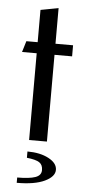

<svg xmlns="http://www.w3.org/2000/svg" viewBox="-56 -632 389 860"><g transform="rotate(5 138.5 -202.0)"><path d="M25.9 0ZM88.9 51.8Q146.5 51.8 184.8 72.3Q223.1 92.8 223.1 123Q223.1 153.3 178.5 174.6Q133.8 195.8 53.2 195.8V171.9Q107.4 171.9 134.3 162.6Q161.1 153.3 161.1 129.4Q161.1 105.5 145.3 95Q129.4 84.5 88.9 80.1ZM171.9 -390.1V0H91.8V-390.1H25.9L41 -439.9H91.8V-585L171.9 -600.1V-439.9H251V-390.1Z"/></g></svg>

Font: Pfennig
Style: Medium
Weight: 500
Version: Version 20120410 ; ttfautohint (v0.8)